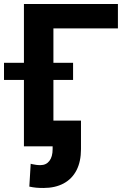

<svg xmlns="http://www.w3.org/2000/svg" viewBox="-59 -727 638 954"><path d="M526.9 -585.8H206.4V0H59.9V-707H526.9ZM-39.1 -415.1H304.1V-329.7H-39.1ZM343.4 -127.6V13.9Q343.4 75.3 321.4 118.5Q299.3 161.7 257.3 184.4Q215.3 207 157 207Q136.5 207 120.9 205.6Q105.3 204.1 86.7 200.2L93.5 86.8Q95 86.8 96.3 87.3Q97.5 87.8 98.5 88.2Q110.8 90.7 120.3 92.1Q129.9 93.5 141.6 93.5Q170.4 93.5 186.4 72.6Q202.5 51.8 202.5 13.9V-127.6Z"/></svg>

Font: Pretendard GOV Variable
Style: Regular
Weight: 400
Designer: Base glyphs from Inter by Rasmus Andersson; Hangul glyphs from Noto Sans CJK(Source Han Sans) by Jang Soo-young and Kang
Foundry: Kil Hyung-jin
Version: Version 1.307;Glyphs 3.2 (3192)